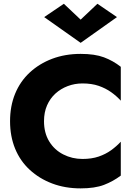

<svg xmlns="http://www.w3.org/2000/svg" viewBox="-20 -1009 740 1044"><path d="M219.3 -350Q219.3 -398.2 235.8 -436Q252.3 -473.8 281.3 -500.2Q310.3 -526.5 348.3 -540.9Q386.2 -555.3 428.5 -555.3Q478.5 -555.3 516.5 -542.2Q554.5 -529 584 -508.1Q613.5 -487.2 636.8 -461.5V-645.8Q595 -678.7 545.3 -697.3Q495.5 -716 418.5 -716Q334.2 -716 263.9 -689.5Q193.7 -663 141.8 -614.8Q89.8 -566.5 62.2 -499.4Q34.7 -432.3 34.7 -350Q34.7 -267.7 62.2 -200.6Q89.8 -133.5 141.8 -85.6Q193.7 -37.7 263.9 -11.2Q334.2 15.3 418.5 15.3Q495.5 15.3 545.3 -3.7Q595 -22.7 636.8 -54.2V-238.5Q613.5 -213.3 584 -192Q554.5 -170.7 516.5 -157.7Q478.5 -144.7 428.5 -144.7Q372.3 -144.7 324.1 -169.3Q275.8 -193.8 247.6 -240Q219.3 -286.2 219.3 -350ZM418.5 -902.2 327.2 -988.5 220.3 -916 418.5 -776 616 -916 509.7 -988.5Z"/></svg>

Font: Jost* Book
Style: Regular
Weight: 400
Version: Version 3.000